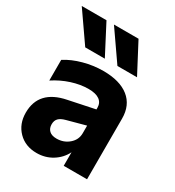

<svg xmlns="http://www.w3.org/2000/svg" viewBox="-197 -938 977 1069"><g transform="rotate(30 291.5 -403.5)"><path d="M39 -151Q39 -295 203 -328L371 -363V-374Q371 -406 347 -423Q323 -440 277 -440Q225 -440 169 -422Q113 -404 63 -371V-504Q110 -534 172.5 -551Q235 -568 298 -568Q404 -568 462 -522Q520 -476 520 -390V0H370V-87Q347 -41 302.5 -13.5Q258 14 203 14Q130 14 84.5 -32.5Q39 -79 39 -151ZM259 -111Q305 -111 338 -139.5Q371 -168 371 -210V-259L253 -227Q223 -219 209.5 -205Q196 -191 196 -167Q196 -141 212 -126Q228 -111 259 -111ZM144 -631 12 -821H171L270 -631ZM377 -821 477 -631H351L219 -821Z"/></g></svg>

Font: Application
Style: Bold
Weight: 700
Designer: Wei Huang
Foundry: Wei Huang
Version: Version 0.012